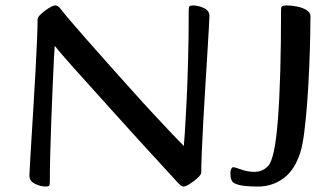

<svg xmlns="http://www.w3.org/2000/svg" viewBox="-20 -672 1233 705"><path d="M149 13Q129 13 108.5 3Q88 -7 88 -27Q88 -32 90 -68.5Q92 -105 95.5 -161.5Q99 -218 103 -283.5Q107 -349 110.5 -412.5Q114 -476 116 -526Q118 -576 118 -601Q118 -609 131 -621Q144 -633 159.5 -642.5Q175 -652 183 -652Q193 -652 202 -640Q211 -628 236.5 -598Q262 -568 298 -527Q334 -486 376.5 -438.5Q419 -391 461.5 -343.5Q504 -296 543 -254Q582 -212 611.5 -181Q641 -150 655 -136Q656 -142 658.5 -181.5Q661 -221 664.5 -288Q668 -355 670.5 -443.5Q673 -532 673 -635Q673 -645 675.5 -648.5Q678 -652 688 -652Q708 -652 728.5 -642.5Q749 -633 749 -613Q749 -608 747 -571Q745 -534 741.5 -477.5Q738 -421 734 -356Q730 -291 726.5 -227.5Q723 -164 721 -114Q719 -64 719 -39Q719 -31 705.5 -18.5Q692 -6 676.5 3.5Q661 13 654 13Q649 13 644 9Q639 5 635 1Q614 -22 575 -64.5Q536 -107 487.5 -160Q439 -213 389 -269Q339 -325 294.5 -374Q250 -423 219.5 -458Q189 -493 181 -504Q180 -496 178 -456.5Q176 -417 173.5 -358Q171 -299 168.5 -233.5Q166 -168 164.5 -107.5Q163 -47 163 -4Q163 6 160.5 9.5Q158 13 149 13ZM927 13Q898 13 876.5 10.5Q855 8 841 1Q826 -6 826 -36Q826 -45 829 -51.5Q832 -58 836 -58Q843 -58 866 -49.5Q889 -41 914 -41Q943 -41 963 -61Q989 -84 1000.5 -233.5Q1012 -383 1012 -637Q1012 -645 1015.5 -648.5Q1019 -652 1033 -652Q1051 -652 1071 -648Q1091 -644 1105.5 -635Q1120 -626 1120 -613Q1120 -588 1119 -538.5Q1118 -489 1115.5 -427Q1113 -365 1108.5 -302.5Q1104 -240 1097.5 -188.5Q1091 -137 1082 -110Q1061 -46 1020 -16.5Q979 13 927 13Z"/></svg>

Font: BriemHand
Style: Regular
Weight: 400
Designer: Gunnlaugur SE Briem, Eben Sorkin
Foundry: Sorkin Type
Version: Version 1.001; ttfautohint (v1.8.4.7-5d5b)